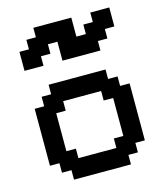

<svg xmlns="http://www.w3.org/2000/svg" viewBox="-118 -889 836 977"><g transform="rotate(-15 300.0 -400.0)"><path d="M450 0V-50H500V-100H550V-400H500V-450H450V-500H150V-450H100V-400H50V-100H100V-50H150V0ZM200 -100V-150H150V-350H200V-400H400V-350H450V-150H400V-100ZM50 -600H150V-650H200V-700H250V-600H450V-650H500V-700H550V-800H450V-750H400V-700H350V-800H150V-750H100V-700H50Z"/></g></svg>

Font: Matrix Sans Video
Style: Regular
Weight: 400
Designer: Brad Neil
Version: Version 1.100